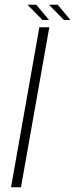

<svg xmlns="http://www.w3.org/2000/svg" viewBox="-20 -790 318 810"><path d="M26.5 0H68.5L188 -675H146ZM250 -705.5H277.5L223.5 -770H186.5ZM159.5 -705.5H187L133 -770H96Z"/></svg>

Font: Anybody Thin ExtraLight
Style: Italic
Weight: 250
Italic angle: -10°
Version: Version 1.113;gftools[0.9.25]